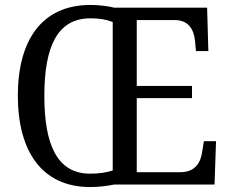

<svg xmlns="http://www.w3.org/2000/svg" viewBox="-20 -745 930 775"><path d="M344 10C373 10 414 6 440 0H846L852 -175H803L796 -132C790 -88 767 -50 708 -50H532V-349H755V-398H532V-664H685C741 -664 762 -626 767 -582L771 -539H821L816 -714H441C416 -721 375 -725 345 -725C147 -725 52 -580 52 -359C52 -137 147 10 344 10ZM344 -44C211 -44 159 -160 159 -358C159 -556 211 -671 345 -671C382 -671 411 -666 435 -656V-57C411 -49 381 -44 344 -44Z"/></svg>

Font: Noto Serif Thai SemiCondensed
Style: Regular
Weight: 400
Width: 4
Designer: Monotype Design Team
Foundry: Monotype Imaging Inc.
Version: Version 2.002